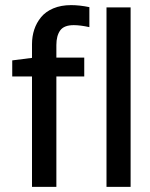

<svg xmlns="http://www.w3.org/2000/svg" viewBox="-20 -730 587 750"><path d="M105 -503.9V-557.1Q105 -587.9 113.8 -614.5Q122.6 -641.1 140.4 -662.8Q158.2 -684.6 188.2 -697.3Q218.3 -710 257.8 -710Q291 -710 329.1 -702.1V-624Q293.5 -631.8 268.1 -631.8Q230 -631.8 215.1 -611.1Q200.2 -590.3 200.2 -554.2V-504.9H309.1V-431.2H200.2V0H105V-431.2H27.8V-494.1ZM396 0V-701.2H490.2V0Z"/></svg>

Font: LT Superior Med
Style: Regular
Weight: 500
Designer: Daniel Lyons
Foundry: LyonsType
Version: Version 1.000